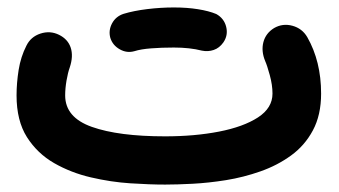

<svg xmlns="http://www.w3.org/2000/svg" viewBox="-20 -438 910 515"><path d="M24.4 -182.1Q24.4 -215.3 30 -250.5Q35.6 -285.6 50.8 -315.4Q62.5 -339.4 88.4 -347.9Q114.3 -356.4 138.2 -344.7Q162.1 -333 169.7 -310.1Q177.2 -287.1 167 -256.8Q162.1 -243.2 158.4 -221.9Q154.8 -200.7 154.8 -182.1Q154.8 -123 226.3 -97.7Q297.9 -72.3 422.9 -72.3Q502 -72.3 567.4 -85Q632.8 -97.7 671.9 -123Q710.9 -148.4 710.9 -187Q710.9 -210 703.6 -236.6Q696.3 -263.2 691.4 -273.9Q680.2 -300.8 686.5 -325Q692.9 -349.1 715.3 -362.8Q738.3 -376 764.4 -368.9Q790.5 -361.8 804.2 -338.4Q841.3 -273.4 841.3 -187Q841.3 -129.4 819.3 -88.4Q797.4 -47.4 760.5 -20.8Q723.6 5.9 678.5 21.7Q633.3 37.6 586.2 45.2Q539.1 52.7 496.6 54.9Q454.1 57.1 422.9 57.1Q381.8 57.1 329.6 53.7Q277.3 50.3 223.9 37.8Q170.4 25.4 125.2 -0.5Q80.1 -26.4 52.2 -70.3Q24.4 -114.3 24.4 -182.1ZM275.9 -336.4Q270.5 -356.4 280.5 -375.2Q290.5 -394 311.5 -400.9Q338.9 -409.2 375 -413.6Q411.1 -418 446.3 -418Q481.9 -418 511 -413.3Q540 -408.7 560.1 -400.4Q581.1 -388.7 586.7 -366Q592.3 -343.3 579.1 -324.2Q568.4 -309.1 553.2 -304Q538.1 -298.8 521.5 -302.2Q489.3 -310.5 446.3 -310.5Q413.1 -310.5 385.5 -308.3Q357.9 -306.2 340.8 -300.8Q320.3 -294.9 301.3 -305.7Q282.2 -316.4 275.9 -336.4Z"/></svg>

Font: Mikhak Bold
Style: Regular
Weight: 700
Designer: Amin Abedi
Version: Version 3.3